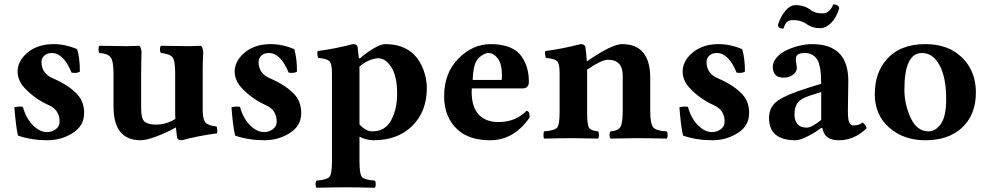

<svg xmlns="http://www.w3.org/2000/svg" viewBox="-20 -652 4662 906"><path d="M47.9 -146Q69.8 -150.9 87.9 -147.9Q103 -93.8 135 -61.3Q167 -28.8 202.1 -28.8Q224.1 -28.8 242.7 -42Q261.2 -55.2 261.2 -78.1Q261.2 -133.3 210 -155.8Q142.1 -186.5 94.2 -238.8Q63.5 -272.9 63 -314Q63 -356.9 97.2 -392.1Q147.9 -443.8 231.9 -443.8Q289.1 -443.8 344.2 -419.9Q357.4 -374 356.9 -314Q343.8 -305.2 317.9 -309.1Q279.8 -401.9 224.1 -401.9Q203.1 -401.9 189.5 -389.9Q175.8 -377.9 175.8 -359.9Q175.8 -304.7 230 -282.2Q307.6 -248.5 346.2 -205.1Q377 -170.9 377 -119.1Q377 -58.1 323 -24.2Q269 9.8 204.1 9.8Q127.9 9.8 64.9 -12.2Q54.7 -54.2 47.9 -146Z M936.5 -132.8Q936.5 -89.8 949.2 -74.5Q961.9 -59.1 1002 -55.2Q1007.8 -36.1 1003.9 -22.9Q918.9 -11.7 837.9 9.8Q815.9 9.8 814.9 -6.8Q812.5 -25.9 810.1 -50.8Q764.6 -25.4 717.3 -7.8Q669.9 9.8 643.6 9.8Q515.6 9.8 515.6 -149.9V-306.2Q515.6 -365.2 501.2 -382.6Q486.8 -399.9 448.7 -401.9Q444.8 -405.8 444.8 -418.9Q444.8 -432.1 448.7 -436Q534.7 -434.1 580.6 -434.1Q601.6 -434.1 637.7 -436Q647.5 -426.3 647.9 -401.9Q647.9 -397.9 647 -377Q646 -356 646 -306.2V-139.2Q646 -91.3 662.8 -77.6Q679.7 -64 715.8 -64Q764.2 -64 807.6 -90.8Q807.1 -98.6 806.9 -106.2Q806.6 -113.8 806.6 -120.6V-306.2Q806.6 -366.2 793.7 -382.1Q780.8 -397.9 739.7 -401.9Q734.9 -405.8 734.9 -418.9Q734.9 -432.1 739.7 -436Q825.7 -434.1 871.6 -434.1Q890.6 -434.1 928.7 -436Q938.5 -426.3 939 -401.9Q939 -397.9 937.7 -377Q936.5 -356 936.5 -306.2Z M1072.3 -146Q1094.2 -150.9 1112.3 -147.9Q1127.4 -93.8 1159.4 -61.3Q1191.4 -28.8 1226.6 -28.8Q1248.5 -28.8 1267.1 -42Q1285.6 -55.2 1285.6 -78.1Q1285.6 -133.3 1234.4 -155.8Q1166.5 -186.5 1118.7 -238.8Q1087.9 -272.9 1087.4 -314Q1087.4 -356.9 1121.6 -392.1Q1172.4 -443.8 1256.3 -443.8Q1313.5 -443.8 1368.7 -419.9Q1381.8 -374 1381.3 -314Q1368.2 -305.2 1342.3 -309.1Q1304.2 -401.9 1248.5 -401.9Q1227.5 -401.9 1213.9 -389.9Q1200.2 -377.9 1200.2 -359.9Q1200.2 -304.7 1254.4 -282.2Q1332 -248.5 1370.6 -205.1Q1401.4 -170.9 1401.4 -119.1Q1401.4 -58.1 1347.4 -24.2Q1293.5 9.8 1228.5 9.8Q1152.3 9.8 1089.4 -12.2Q1079.1 -54.2 1072.3 -146Z M1546.4 -309.1Q1546.4 -351.1 1534.7 -363Q1522.9 -375 1481 -378.9Q1475.1 -397.9 1479 -411.1Q1564 -422.4 1645 -443.8Q1667 -443.8 1668 -426.8Q1670.9 -404.8 1673.3 -377H1679.2Q1708 -402.8 1742.7 -423.3Q1777.3 -443.8 1797.4 -443.8Q1884.3 -443.8 1934.1 -394Q1961.9 -366.2 1978 -323Q1994.1 -279.8 1994.1 -236.8Q1994.1 -126 1925.5 -58.1Q1856.9 9.8 1743.2 9.8Q1709 9.8 1676.3 -6.8V109.9Q1676.3 169.9 1688.2 183.3Q1700.2 196.8 1748 200.2Q1752.9 204.1 1752.9 217Q1752.9 230 1748 233.9Q1662.1 231.9 1611.3 231.9Q1558.1 231.9 1474.1 233.9Q1469.2 230 1469.2 217Q1469.2 204.1 1474.1 200.2Q1522 196.3 1534.2 183.1Q1546.4 169.9 1546.4 109.9ZM1676.3 -64.9Q1707 -31.7 1737.3 -32.2Q1797.4 -32.2 1825.7 -84.7Q1854 -137.2 1854 -210Q1854 -291 1827.1 -334Q1800.3 -377 1765.1 -377Q1746.1 -377 1721.2 -366.5Q1696.3 -356 1675.8 -337.4Q1676.3 -329.1 1676.3 -321.3Z M2210.4 -274.9H2346.7Q2348.6 -276.9 2348.6 -295.9Q2348.6 -350.1 2329.1 -376Q2309.6 -401.9 2284.7 -401.9Q2273.4 -401.9 2257.6 -392.8Q2241.7 -383.8 2230.5 -368.2Q2212.4 -340.8 2210.4 -274.9ZM2464.4 -128.9Q2479.5 -128.9 2479.5 -98.1Q2405.3 9.8 2292.5 9.8Q2194.3 9.8 2139.6 -40Q2075.7 -98.1 2075.7 -198.2Q2075.7 -307.1 2143.1 -375.5Q2210.4 -443.8 2295.4 -443.8Q2348.6 -443.8 2385.5 -428.5Q2422.4 -413.1 2440.9 -386Q2459.5 -358.9 2467.5 -329.8Q2475.6 -300.8 2475.6 -266.1Q2475.6 -235.4 2446.8 -234.9H2206.5Q2206.5 -232.9 2206.1 -228Q2205.6 -223.1 2205.6 -219.2Q2205.6 -147.5 2238.5 -111.8Q2271.5 -76.2 2331.5 -76.2Q2412.6 -75.7 2464.4 -128.9Z M2750.5 -122.1Q2750.5 -63 2759.5 -49.1Q2768.6 -35.2 2802.2 -32.2Q2806.2 -28.3 2806.4 -15.1Q2806.6 -2 2802.2 2Q2716.3 0 2685.5 0Q2632.3 0 2548.3 2Q2544.4 -2 2544.4 -14.9Q2544.4 -27.8 2548.3 -32.2Q2596.2 -36.1 2608.4 -49.1Q2620.6 -62 2620.6 -122.1V-309.1Q2620.6 -351.1 2609.1 -363Q2597.7 -375 2555.7 -378.9Q2549.8 -397.9 2553.2 -411.1Q2638.2 -422.4 2719.2 -443.8Q2741.2 -443.8 2742.7 -426.8Q2747.1 -397 2749 -362.3Q2868.2 -444.3 2915.5 -443.8Q3048.3 -443.8 3048.3 -284.2V-127.9Q3048.3 -66.9 3063 -50.5Q3077.6 -34.2 3125.5 -32.2Q3130.4 -28.3 3130.4 -15.1Q3130.4 -2 3125.5 2Q3039.6 0 2983.4 0Q2945.3 0 2861.3 2Q2856.4 -2 2856.4 -14.9Q2856.4 -27.8 2861.3 -32.2Q2894.5 -34.2 2906.5 -51.5Q2918.5 -68.8 2918.5 -127.9V-294.9Q2918.5 -370.1 2848.6 -370.1Q2818.8 -370.1 2750.5 -323.2V-321.3Z M3186 -146Q3208 -150.9 3226.1 -147.9Q3241.2 -93.8 3273.2 -61.3Q3305.2 -28.8 3340.3 -28.8Q3362.3 -28.8 3380.9 -42Q3399.4 -55.2 3399.4 -78.1Q3399.4 -133.3 3348.1 -155.8Q3280.3 -186.5 3232.4 -238.8Q3201.7 -272.9 3201.2 -314Q3201.2 -356.9 3235.4 -392.1Q3286.1 -443.8 3370.1 -443.8Q3427.2 -443.8 3482.4 -419.9Q3495.6 -374 3495.1 -314Q3481.9 -305.2 3456.1 -309.1Q3418 -401.9 3362.3 -401.9Q3341.3 -401.9 3327.6 -389.9Q3314 -377.9 3314 -359.9Q3314 -304.7 3368.2 -282.2Q3445.8 -248.5 3484.4 -205.1Q3515.1 -170.9 3515.1 -119.1Q3515.1 -58.1 3461.2 -24.2Q3407.2 9.8 3342.3 9.8Q3266.1 9.8 3203.1 -12.2Q3192.9 -54.2 3186 -146Z M3862.8 -588.9Q3895 -588.9 3912.1 -631.8Q3923.3 -631.8 3931.6 -626.5Q3939.9 -621.1 3939.9 -611.8Q3926.8 -568.8 3901.9 -543.9Q3877 -519 3849.1 -519Q3812 -519 3784.2 -540Q3758.3 -557.1 3726.1 -557.1Q3712.9 -557.1 3705.3 -555.2Q3697.8 -553.2 3689.9 -544.2Q3682.1 -535.2 3676.8 -517.1Q3650.9 -517.1 3650.9 -535.2Q3664.1 -575.2 3686.5 -601.6Q3709 -627.9 3733.9 -627.9Q3776.9 -627.9 3808.1 -603Q3825.7 -588.9 3862.8 -588.9ZM3860.4 -48.3 3854 -47.9Q3827.1 -26.9 3790.5 -8.5Q3753.9 9.8 3733.9 9.8Q3608.9 9.8 3608.9 -95.2Q3608.9 -149.4 3651.9 -178.2Q3694.8 -207 3788.1 -235.8L3855 -256.8Q3855 -343.8 3835 -372.8Q3814.9 -401.9 3777.8 -401.9Q3738.8 -401.9 3735.8 -379.4Q3734.9 -372.1 3735.8 -363Q3736.8 -354 3738.5 -345.5Q3740.2 -336.9 3740.2 -332Q3740.2 -313.5 3722.2 -299.6Q3704.1 -285.6 3678.2 -285.6Q3650.4 -285.6 3638.4 -299.3Q3626.5 -313 3626.5 -336.4Q3626.5 -359.9 3645 -380.9Q3663.6 -401.9 3691.9 -415.3Q3720.2 -428.7 3752.2 -436.3Q3784.2 -443.8 3812 -443.8Q3982.9 -443.8 3982.9 -271L3981 -127Q3981 -88.9 3987.1 -74.5Q3993.2 -60.1 4008.8 -60.1Q4032.7 -60.1 4050.8 -74.2Q4068.8 -59.1 4068.8 -45.9Q4009.8 10.3 3938 9.8Q3870.1 10.3 3860.4 -48.3ZM3855 -217.8 3802.7 -201.2Q3777.8 -193.4 3762 -183.1Q3746.1 -172.9 3739.5 -159.9Q3732.9 -147 3731 -137Q3729 -127 3729 -109.9Q3729 -84 3742.9 -66.9Q3756.8 -49.8 3787.1 -49.8Q3810.1 -49.8 3855 -85.9Z M4330.6 -401.9Q4247.6 -401.9 4247.6 -229Q4247.6 -160.2 4277.1 -96.2Q4306.6 -32.2 4361.8 -32.2Q4395 -32.2 4419.9 -67.6Q4444.8 -103 4444.8 -184.1Q4444.8 -286.1 4413.6 -344Q4382.3 -401.9 4330.6 -401.9ZM4107.9 -207Q4107.9 -307.1 4162.6 -370.1Q4227.1 -444.3 4346.7 -443.8Q4455.6 -443.8 4520.3 -379.9Q4585 -315.9 4585 -215.8Q4585 -107.9 4516.6 -46.9Q4452.6 10.3 4345.7 9.8Q4243.7 9.8 4175.8 -50Q4107.9 -109.9 4107.9 -207Z"/></svg>

Font: Linux Libertine
Style: Bold
Weight: 700
Designer: Philipp H. Poll
Foundry: Philipp H. Poll
Version: Version 5.0.3